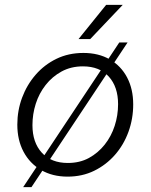

<svg xmlns="http://www.w3.org/2000/svg" viewBox="-20 -717 619 787"><path d="M257 7Q195 7 148.5 -20Q102 -47 76.5 -95Q51 -143 51 -206Q51 -264 70.5 -316.5Q90 -369 126 -410.5Q162 -452 211.5 -476Q261 -500 322 -500Q384 -500 430 -473.5Q476 -447 501 -399.5Q526 -352 526 -289Q526 -230 506.5 -176.5Q487 -123 451 -82Q415 -41 366 -17Q317 7 257 7ZM258 -49Q307 -49 344.5 -69.5Q382 -90 409 -124Q436 -158 450 -201Q464 -244 464 -290Q464 -361 426 -403Q388 -445 320 -445Q271 -445 232.5 -424Q194 -403 167 -368.5Q140 -334 126.5 -291.5Q113 -249 113 -204Q113 -133 151.5 -91Q190 -49 258 -49ZM75 50 469 -543H503L109 50ZM302 -557 415 -697H483L350 -557Z"/></svg>

Font: Hanken Grotesk Light
Style: Italic
Weight: 300
Italic angle: -8°
Designer: Alfredo Marco Pradil
Foundry: Hanken Design Co.
Version: Version 3.013